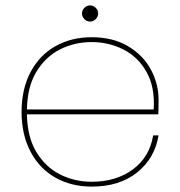

<svg xmlns="http://www.w3.org/2000/svg" viewBox="-20 -685 668 712"><path d="M320 -11Q411 -11 473 -57Q535 -103 548 -183H568Q554 -98 488.5 -45.5Q423 7 320 7Q245 7 186 -26Q127 -59 93.5 -122Q60 -185 60 -270Q60 -355 93.5 -418Q127 -481 186 -514Q245 -547 320 -547Q399 -547 455 -513.5Q511 -480 539.5 -427Q568 -374 568 -315Q568 -279 567 -261H80Q81 -178 114.5 -122Q148 -66 202 -38.5Q256 -11 320 -11ZM320 -529Q256 -529 202 -501.5Q148 -474 114.5 -418Q81 -362 80 -279H550Q555 -362 523.5 -418Q492 -474 437.5 -501.5Q383 -529 320 -529ZM314 -605Q302 -605 293 -614Q284 -623 284 -635Q284 -647 293 -656Q302 -665 314 -665Q326 -665 335 -656Q344 -647 344 -635Q344 -623 335 -614Q326 -605 314 -605Z"/></svg>

Font: Fz Poppins Thin
Style: Regular
Weight: 100
Designer: Ninad Kale (Devanagari), Jonny Pinhorn (Latin)
Foundry: Indian Type Foundry
Version: Vit hóa bi Vntype.Com & FontZin.Com